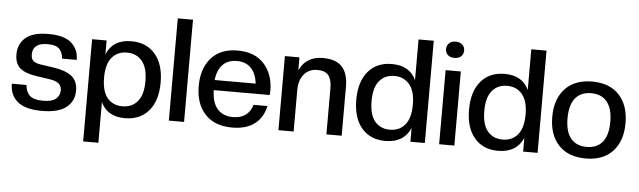

<svg xmlns="http://www.w3.org/2000/svg" viewBox="-53 -927 4432 1332"><g transform="rotate(5 2162.5 -261.5)"><path d="M253.9 9.8Q137.7 9.8 83.7 -35.6Q29.8 -81.1 29.8 -160.2H131.8Q135.7 -111.8 163.1 -86.4Q190.4 -61 254.9 -61Q317.4 -61 344.7 -84Q372.1 -106.9 372.1 -144Q372.1 -201.7 293 -212.9L198.2 -227.1Q116.2 -238.8 80.1 -270.5Q43.9 -302.2 43.9 -366.2Q43.9 -438.5 94.5 -482.2Q145 -525.9 253.9 -525.9Q362.8 -525.9 413.3 -481.7Q463.9 -437.5 463.9 -363.8H361.8Q359.9 -384.3 355 -398.7Q350.1 -413.1 338.9 -427Q327.6 -440.9 306.2 -448Q284.7 -455.1 252.9 -455.1Q149.9 -455.1 149.9 -374Q149.9 -344.2 165.8 -330.1Q181.6 -315.9 213.9 -311L309.1 -296.9Q393.1 -284.7 435.5 -251Q478 -217.3 478 -149.9Q478 -78.1 423.6 -34.2Q369.1 9.8 253.9 9.8Z M832 9.8Q707.5 9.8 663.6 -87.9V195.8H557.6V-516.1H658.7V-419.9Q702.6 -525.9 832 -525.9Q937 -525.9 997.3 -454.8Q1057.6 -383.8 1057.6 -257.8Q1057.6 -131.8 997.3 -61Q937 9.8 832 9.8ZM807.6 -70.8Q874 -70.8 912.8 -117.4Q951.7 -164.1 951.7 -257.8Q951.7 -351.1 912.8 -397.9Q874 -444.8 807.6 -444.8Q740.7 -444.8 702.1 -398.2Q663.6 -351.6 663.6 -257.8Q663.6 -163.6 701.9 -117.2Q740.2 -70.8 807.6 -70.8Z M1243.2 0H1137.2V-711.9H1243.2Z M1578.1 9.8Q1456.5 9.8 1389.6 -61.8Q1322.8 -133.3 1322.8 -257.8Q1322.8 -380.4 1387.5 -453.1Q1452.1 -525.9 1571.8 -525.9Q1690.4 -525.9 1755.6 -453.9Q1820.8 -381.8 1820.8 -267.1Q1820.8 -257.3 1818.8 -237.8H1429.2Q1431.2 -148.9 1470.5 -106Q1509.8 -63 1578.1 -63Q1631.8 -63 1666.3 -88.9Q1700.7 -114.7 1712.9 -160.2H1810.1Q1792.5 -79.1 1734.4 -34.7Q1676.3 9.8 1578.1 9.8ZM1429.2 -308.1H1714.8Q1706.5 -379.9 1669.7 -416.5Q1632.8 -453.1 1571.8 -453.1Q1510.7 -453.1 1474.1 -416.5Q1437.5 -379.9 1429.2 -308.1Z M2340.8 0H2234.4V-321.8Q2234.4 -381.8 2210.9 -410.9Q2187.5 -439.9 2133.8 -439.9Q2075.7 -439.9 2041 -399.2Q2006.3 -358.4 2006.3 -288.1V0H1900.4V-516.1H2001.5V-425.8Q2047.9 -525.9 2165.5 -525.9Q2254.4 -525.9 2297.6 -480.2Q2340.8 -434.6 2340.8 -340.8Z M2645 9.8Q2540 9.8 2480 -61Q2419.9 -131.8 2419.9 -257.8Q2419.9 -383.8 2480 -454.8Q2540 -525.9 2645 -525.9Q2770 -525.9 2814 -428.2V-711.9H2919.9V0H2819.3V-95.2Q2773.4 9.8 2645 9.8ZM2669.9 -70.8Q2736.3 -70.8 2775.1 -117.4Q2814 -164.1 2814 -257.8Q2814 -351.1 2775.1 -397.9Q2736.3 -444.8 2669.9 -444.8Q2603 -444.8 2564.7 -398.2Q2526.4 -351.6 2526.4 -257.8Q2526.4 -163.6 2564.7 -117.2Q2603 -70.8 2669.9 -70.8Z M3125.5 0H3019.5V-516.1H3125.5ZM3072.8 -606Q3043 -606 3026.4 -621.6Q3009.8 -637.2 3009.8 -662.1Q3009.8 -687 3026.4 -703.1Q3043 -719.2 3072.8 -719.2Q3102.1 -719.2 3118.9 -703.1Q3135.7 -687 3135.7 -662.1Q3135.7 -637.2 3118.9 -621.6Q3102.1 -606 3072.8 -606Z M3430.2 9.8Q3325.2 9.8 3265.1 -61Q3205.1 -131.8 3205.1 -257.8Q3205.1 -383.8 3265.1 -454.8Q3325.2 -525.9 3430.2 -525.9Q3555.2 -525.9 3599.1 -428.2V-711.9H3705.1V0H3604.5V-95.2Q3558.6 9.8 3430.2 9.8ZM3455.1 -70.8Q3521.5 -70.8 3560.3 -117.4Q3599.1 -164.1 3599.1 -257.8Q3599.1 -351.1 3560.3 -397.9Q3521.5 -444.8 3455.1 -444.8Q3388.2 -444.8 3349.9 -398.2Q3311.5 -351.6 3311.5 -257.8Q3311.5 -163.6 3349.9 -117.2Q3388.2 -70.8 3455.1 -70.8Z M4228.3 -61.8Q4161.6 9.8 4040 9.8Q3918.5 9.8 3851.6 -61.8Q3784.7 -133.3 3784.7 -257.8Q3784.7 -382.3 3851.6 -454.1Q3918.5 -525.9 4040 -525.9Q4161.6 -525.9 4228.3 -454.1Q4294.9 -382.3 4294.9 -257.8Q4294.9 -133.3 4228.3 -61.8ZM4189 -257.8Q4189 -350.1 4150.6 -397.5Q4112.3 -444.8 4040 -444.8Q3967.8 -444.8 3929.4 -397.5Q3891.1 -350.1 3891.1 -257.8Q3891.1 -165 3929.4 -117.9Q3967.8 -70.8 4040 -70.8Q4112.3 -70.8 4150.6 -117.9Q4189 -165 4189 -257.8Z"/></g></svg>

Font: Creato Display Medium
Style: Regular
Weight: 500
Version: Version 1.000